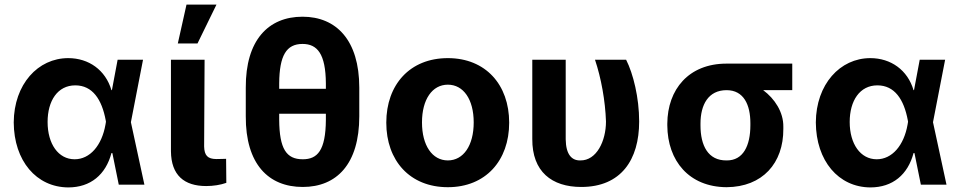

<svg xmlns="http://www.w3.org/2000/svg" viewBox="-20 -807 4197 839"><path d="M278 12C376 12 442 -44 467 -138H471L499 0H611L552 -273L605 -546H494L469 -413H467C441 -501 368 -553 278 -553C146 -553 41 -439 40 -272C41 -104 139 11 278 12ZM188 -274C188 -367 232 -434 309 -434C384 -434 425 -373 442 -281L443 -275L441 -263C425 -171 373 -111 306 -111C235 -111 188 -178 188 -274Z M727 -546V-146C728 -41 785 6 881 6C912 6 944 1 969 -8L968 -113C957 -113 947 -112 926 -112C887 -112 873 -128 872 -167L874 -546ZM757 -617H843L926 -787H795Z M1550 -299V-424C1550 -632 1449 -734 1302 -734C1152 -734 1053 -631 1054 -424V-299C1053 -90 1153 10 1303 10C1451 10 1550 -90 1550 -299ZM1200 -283V-310H1404V-283C1403 -149 1367 -111 1303 -111C1231 -111 1201 -157 1200 -283ZM1200 -419V-443C1201 -564 1231 -615 1302 -615C1367 -615 1403 -571 1404 -443V-419Z M1937 11C2102 11 2205 -105 2205 -271C2205 -437 2102 -553 1937 -553C1771 -553 1668 -437 1668 -271C1668 -105 1771 11 1937 11ZM1824 -272C1824 -373 1869 -437 1937 -437C2005 -437 2050 -373 2050 -272C2050 -171 2005 -106 1937 -106C1869 -106 1824 -171 1824 -272Z M2306 -546V-200C2305 -57 2391 10 2520 10C2694 10 2773 -109 2773 -276C2773 -380 2747 -485 2716 -546H2580C2607 -466 2625 -366 2628 -276C2628 -191 2587 -105 2516 -106C2479 -105 2453 -131 2452 -198V-546Z M2896 -267V-259C2897 -104 2991 10 3155 11C3312 10 3404 -94 3403 -244V-253C3404 -317 3365 -376 3315 -413H3442V-529H3155C2989 -529 2897 -416 2896 -267ZM3041 -259V-267C3041 -349 3075 -413 3155 -413C3230 -413 3259 -349 3259 -269V-260C3259 -171 3228 -105 3155 -106C3074 -105 3041 -171 3041 -259Z M3783 12C3881 12 3947 -44 3972 -138H3976L4004 0H4116L4057 -273L4110 -546H3999L3974 -413H3972C3946 -501 3873 -553 3783 -553C3651 -553 3546 -439 3545 -272C3546 -104 3644 11 3783 12ZM3693 -274C3693 -367 3737 -434 3814 -434C3889 -434 3930 -373 3947 -281L3948 -275L3946 -263C3930 -171 3878 -111 3811 -111C3740 -111 3693 -178 3693 -274Z"/></svg>

Font: Wafeq
Style: Bold
Weight: 700
Designer: Rasmus Andersson & Azza Alameddine
Foundry: Google & TypeTogether
Version: Version 3.000;FEAKit 1.0